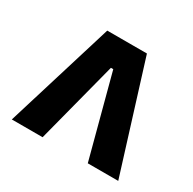

<svg xmlns="http://www.w3.org/2000/svg" viewBox="-86 -744 501 499"><g transform="rotate(30 164.0 -494.0)"><path d="M103.7 -656H222.7L323.7 -332H232.3L167.3 -577H160.3L96.7 -332H4.3Z"/></g></svg>

Font: Bricolage Grotesque 96pt Condensed ExBd
Style: Regular
Weight: 800
Width: 3
Designer: Mathieu Triay
Foundry: Atelier Triay
Version: Version 1.001;Glyphs 3.2 (3207)